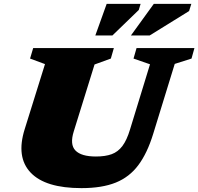

<svg xmlns="http://www.w3.org/2000/svg" viewBox="-20 -955 1022 990"><path d="M360.5 -278Q339 -210 369 -179Q399 -148 474.5 -148Q523 -148 555.8 -160Q588.5 -172 611.2 -202.2Q634 -232.5 650.5 -287.5L753.5 -623.5L668.5 -653L684 -707H982.5L967.5 -653L881 -625.5L770 -265Q739.5 -165.5 693.5 -103.8Q647.5 -42 576.8 -13.5Q506 15 400 15Q214 15 138 -65Q62 -145 107.5 -289.5L212 -624.5L135 -653L151 -707H567L551.5 -653L467.5 -622.5ZM655 -772 773 -935H966.5L955 -898L751.5 -772ZM471.5 -772 530 -935H705L695.5 -903.5L559.5 -772Z"/></svg>

Font: Newsreader 6pt ExtraBold
Style: Italic
Weight: 800
Italic angle: -17°
Designer: Hugues Gentile
Foundry: Production Type
Version: Version 1.003; ttfautohint (v1.8.3)